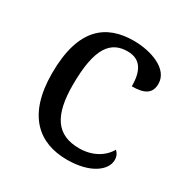

<svg xmlns="http://www.w3.org/2000/svg" viewBox="-133 -659 759 782"><g transform="rotate(30 246.0 -268.0)"><path d="M283 10C396 10 453 -40 453 -86C453 -104 446 -117 436 -125C413 -84 365 -55 303 -55C196 -55 152 -124 152 -266C152 -445 201 -496 278 -496C345 -496 363 -444 363 -381C422 -381 452 -398 452 -444C452 -513 361 -546 278 -546C151 -546 55 -479 55 -265C55 -69 150 10 283 10Z"/></g></svg>

Font: Noto Serif
Style: Regular
Weight: 400
Designer: Monotype Design Team
Foundry: Monotype Imaging Inc.
Version: Version 2.015